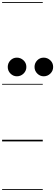

<svg xmlns="http://www.w3.org/2000/svg" viewBox="-25 -1349 527 1832"><path d="M392 -621Q357 -621 330.8 -647Q304.5 -673 304.5 -710Q304.5 -746.5 329.8 -772.8Q355 -799 392 -799Q427.5 -799 454.8 -773.8Q482 -748.5 482 -710Q482 -673 455.5 -647Q429 -621 392 -621ZM136 -621Q101 -621 75 -647Q49 -673 49 -710Q49 -746.5 74.2 -772.8Q99.5 -799 136 -799Q171.5 -799 199 -773.8Q226.5 -748.5 226.5 -710Q226.5 -673 199.8 -647Q173 -621 136 -621ZM392 -621Q357 -621 330.8 -647Q304.5 -673 304.5 -710Q304.5 -746.5 329.8 -772.8Q355 -799 392 -799Q427.5 -799 454.8 -773.8Q482 -748.5 482 -710Q482 -673 455.5 -647Q429 -621 392 -621ZM136 -621Q101 -621 75 -647Q49 -673 49 -710Q49 -746.5 74.2 -772.8Q99.5 -799 136 -799Q171.5 -799 199 -773.8Q226.5 -748.5 226.5 -710Q226.5 -673 199.8 -647Q173 -621 136 -621ZM-5 455H383V463H-5ZM-5 -16H383V0H-5ZM-5 -549H383V-541H-5ZM-5 -1329H383V-1321H-5Z"/></svg>

Font: Edu SA Dotted Guide
Style: Regular
Weight: 400
Designer: Tina and Corey Anderson, Eben Sorkin, Mirko Velimirovic
Foundry: Google for Education
Version: Version 2.000